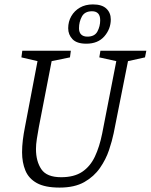

<svg xmlns="http://www.w3.org/2000/svg" viewBox="-20 -840 683 870"><path d="M250 10Q184 10 147 -10.5Q110 -31 95 -67.5Q80 -104 80 -150Q80 -177 83.5 -205.5Q87 -234 93 -264L150 -563L77 -580L81 -610H301L297 -580L214 -563L156 -264Q151 -237 147 -211Q143 -185 143 -165Q143 -109 167.5 -73Q192 -37 257 -37Q316 -37 352.5 -61.5Q389 -86 410 -130.5Q431 -175 443 -235L507 -563L430 -580L435 -610H643L637 -580L560 -563L495 -236Q488 -202 474 -160Q460 -118 433 -79Q406 -40 362 -15Q318 10 250 10ZM371 -642Q328 -642 308.5 -662.5Q289 -683 289 -712Q289 -742 303 -766.5Q317 -791 342 -805.5Q367 -820 401 -820Q442 -820 462 -801Q482 -782 482 -752Q482 -709 453 -675.5Q424 -642 371 -642ZM376 -674Q409 -674 421.5 -697.5Q434 -721 434 -748Q434 -769 424.5 -779Q415 -789 397 -789Q364 -789 351 -765Q338 -741 338 -712Q338 -693 348 -683.5Q358 -674 376 -674Z"/></svg>

Font: Manuale Light
Style: Italic
Weight: 300
Italic angle: -11°
Version: Version 1.002